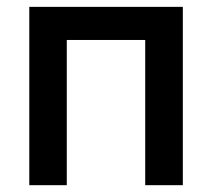

<svg xmlns="http://www.w3.org/2000/svg" viewBox="-20 -543 623 563"><path d="M65.9 0V-522.9H516.1V0H405.8V-425.8H175.8V0Z"/></svg>

Font: Rawline SemiBold
Style: Regular
Weight: 600
Designer: Matt McInerney, Pablo Impallari, Rodrigo Fuenzalida
Foundry: Matt McInerney, Pablo Impallari, Rodrigo Fuenzalida
Version: Version 4.020;PS 004.020;hotconv 1.0.88;makeotf.lib2.5.64775